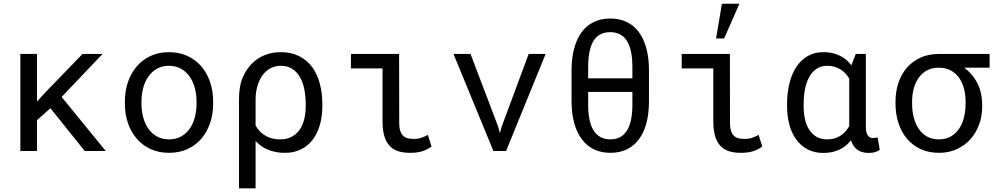

<svg xmlns="http://www.w3.org/2000/svg" viewBox="-20 -822 5441 1045"><path d="M254.4 -232.9 441.4 0H555.7L315.4 -294.4L538.1 -528.3H429.2L234.9 -327.6L181.2 -269V-528.3H90.8V0H181.2V-168Z M659.7 -269V-258.3Q659.7 -201.2 676.3 -152.3Q692.9 -103.5 724.1 -67.4Q754.9 -31.2 799.6 -10.7Q844.2 9.8 900.4 9.8Q956.1 9.8 1000.5 -10.7Q1044.9 -31.2 1076.2 -67.4Q1106.9 -103.5 1123.5 -152.3Q1140.1 -201.2 1140.1 -258.3V-269Q1140.1 -326.2 1123.5 -375.2Q1106.9 -424.3 1076.2 -460.4Q1044.9 -496.6 1000.2 -517.3Q955.6 -538.1 899.4 -538.1Q843.8 -538.1 799.3 -517.3Q754.9 -496.6 724.1 -460.4Q692.9 -424.3 676.3 -375.2Q659.7 -326.2 659.7 -269ZM750 -258.3V-269Q750 -307.6 759.3 -343Q768.6 -378.4 787.6 -405.3Q806.2 -432.1 834 -448Q861.8 -463.9 899.4 -463.9Q937 -463.9 965.1 -448Q993.2 -432.1 1012.2 -405.3Q1030.8 -378.4 1040.3 -343Q1049.8 -307.6 1049.8 -269V-258.3Q1049.8 -219.2 1040.5 -183.8Q1031.2 -148.4 1012.7 -121.6Q993.7 -94.7 965.6 -79.1Q937.5 -63.5 900.4 -63.5Q862.8 -63.5 834.5 -79.1Q806.2 -94.7 787.6 -121.6Q768.6 -148.4 759.3 -183.8Q750 -219.2 750 -258.3Z M1734.4 -244.1V-254.4Q1734.4 -315.9 1720.5 -367.7Q1706.5 -419.4 1678.7 -457.5Q1650.4 -495.1 1607.7 -516.6Q1564.9 -538.1 1507.8 -538.1Q1464.4 -538.1 1426.3 -524.2Q1388.2 -510.3 1356.9 -481.4Q1323.7 -451.2 1302.2 -403.1Q1280.8 -355 1280.8 -282.2V203.1H1371.1V-54.7Q1381.8 -43.5 1393.8 -33.7Q1405.8 -23.9 1418.9 -16.6Q1442.4 -3.9 1470.5 2.9Q1498.5 9.8 1531.2 9.8Q1581.1 9.8 1618.9 -9.3Q1656.7 -28.3 1682.6 -62.5Q1708 -96.2 1721.2 -142.8Q1734.4 -189.5 1734.4 -244.1ZM1644 -254.4V-244.1Q1644 -207.5 1636.2 -174.8Q1628.4 -142.1 1611.8 -117.2Q1594.7 -92.3 1568.1 -77.9Q1541.5 -63.5 1504.4 -63.5Q1479.5 -63.5 1459 -69.1Q1438.5 -74.7 1422.4 -85Q1405.8 -94.7 1393.1 -108.6Q1380.4 -122.6 1371.1 -138.7V-281.7Q1371.1 -325.7 1384.5 -364.7Q1397.9 -403.8 1423.3 -429.2Q1439.9 -445.3 1461.2 -454.6Q1482.4 -463.9 1507.8 -463.9Q1545.4 -463.9 1571.3 -446.8Q1597.2 -429.7 1613.3 -400.9Q1629.4 -372.1 1636.7 -334Q1644 -295.9 1644 -254.4Z M1890.1 -528.3V-449.7H2062V-162.1Q2062 -112.8 2072.3 -79.8Q2082.5 -46.9 2102.1 -26.9Q2121.1 -6.8 2148.7 1.5Q2176.3 9.8 2211.4 9.8Q2229.5 9.8 2247.1 7.8Q2264.6 5.9 2281.7 0Q2293 -3.9 2304.7 -9.8Q2316.4 -15.6 2328.6 -24.4L2308.6 -87.9Q2294.4 -79.6 2275.4 -72.8Q2256.3 -65.9 2234.4 -65.9Q2218.3 -65.9 2203.6 -68.4Q2189 -70.8 2177.7 -80.1Q2166 -88.9 2159.4 -107.2Q2152.8 -125.5 2152.8 -157.2L2152.3 -528.3Z M2665.5 0H2734.4L2949.7 -528.3H2857.4L2709.5 -129.9L2700.7 -97.2L2692.4 -129.9L2541 -528.3H2448.2Z M3302.2 9.8Q3352.5 9.8 3391.6 -9Q3430.7 -27.8 3457.5 -64Q3484.4 -99.6 3498.3 -152.1Q3512.2 -204.6 3512.2 -272V-438.5Q3512.2 -505.9 3498 -558.3Q3483.9 -610.8 3457 -647.5Q3430.2 -683.6 3390.9 -702.4Q3351.6 -721.2 3301.3 -721.2Q3251.5 -721.2 3212.2 -702.4Q3172.9 -683.6 3146 -647.5Q3119.1 -610.8 3105 -558.3Q3090.8 -505.9 3090.8 -438.5V-272Q3090.8 -204.6 3105.2 -152.1Q3119.6 -99.6 3147 -64Q3173.8 -27.8 3213.1 -9Q3252.4 9.8 3302.2 9.8ZM3302.2 -63.5Q3271 -63.5 3248 -76.2Q3225.1 -88.9 3210 -113.3Q3195.3 -137.2 3188.2 -172.6Q3181.2 -208 3181.2 -252.9V-321.8H3421.9V-252.9Q3421.9 -205.6 3414.3 -169.2Q3406.7 -132.8 3390.6 -108.9Q3376 -86.4 3354 -75Q3332 -63.5 3302.2 -63.5ZM3181.2 -395.5V-458.5Q3181.2 -508.3 3189.7 -545.9Q3198.2 -583.5 3215.8 -607.4Q3230.5 -627 3252 -637Q3273.4 -647 3301.3 -647Q3329.1 -647 3350.3 -637Q3371.6 -627 3386.2 -607.9Q3404.3 -584.5 3413.1 -546.6Q3421.9 -508.8 3421.9 -458.5V-395.5Z M3690.4 -528.3V-449.7H3862.3V-162.1Q3862.3 -112.8 3872.6 -79.8Q3882.8 -46.9 3902.3 -26.9Q3921.4 -6.8 3949 1.5Q3976.6 9.8 4011.7 9.8Q4029.8 9.8 4047.4 7.8Q4064.9 5.9 4082 0Q4093.3 -3.9 4105 -9.8Q4116.7 -15.6 4128.9 -24.4L4108.9 -87.9Q4094.7 -79.6 4075.7 -72.8Q4056.6 -65.9 4034.7 -65.9Q4018.6 -65.9 4003.9 -68.4Q3989.3 -70.8 3978 -80.1Q3966.3 -88.9 3959.7 -107.2Q3953.1 -125.5 3953.1 -157.2L3952.6 -528.3ZM3909.2 -801.8 3877.4 -612.8H3921.4L4004.4 -801.8Z M4692.4 -528.3H4637.7L4615.2 -470.2L4613.8 -466.3Q4604 -479.5 4592.3 -490.5Q4580.6 -501.5 4567.4 -509.8Q4545.4 -523.4 4519 -530.8Q4492.7 -538.1 4460.9 -538.1Q4412.6 -538.1 4375.7 -516.6Q4338.9 -495.1 4314 -457.5Q4289.1 -419.4 4276.4 -367.4Q4263.7 -315.4 4263.7 -254.4V-244.1Q4263.7 -189.5 4276.4 -142.8Q4289.1 -96.2 4314 -62.5Q4338.9 -28.3 4375.5 -9Q4412.1 10.3 4460 10.3Q4491.2 10.3 4517.6 3.4Q4543.9 -3.4 4565.4 -16.6Q4578.6 -24.9 4590.3 -35.4Q4602.1 -45.9 4611.8 -58.6Q4616.2 -44.9 4622.3 -34.2Q4628.4 -23.4 4636.2 -15.6Q4649.4 -2.4 4667.5 3.9Q4685.5 10.3 4708.5 10.3Q4724.1 10.3 4738.5 7.1Q4752.9 3.9 4768.1 -6.3L4756.8 -73.7Q4752 -72.8 4745.4 -71.8Q4738.8 -70.8 4731.4 -70.8Q4722.7 -70.8 4715.6 -74Q4708.5 -77.1 4703.6 -84.5Q4698.2 -91.8 4695.3 -104.2Q4692.4 -116.7 4692.4 -135.3ZM4354 -244.1V-254.4Q4354 -295.9 4360.8 -333.7Q4367.7 -371.6 4383.3 -400.9Q4398.4 -429.7 4423.1 -446.8Q4447.8 -463.9 4482.9 -463.9Q4503.9 -463.9 4521.7 -458.7Q4539.6 -453.6 4554.7 -444.3Q4569.3 -435.1 4581.1 -422.4Q4592.8 -409.7 4602.1 -394.5V-160.2Q4602.1 -150.9 4602.1 -146.2Q4602.1 -141.6 4602.1 -135.3Q4595.2 -123.5 4587.2 -113.3Q4579.1 -103 4569.3 -94.7Q4552.7 -80.1 4531 -71.8Q4509.3 -63.5 4481.9 -63.5Q4447.3 -63.5 4422.9 -78.1Q4398.4 -92.8 4383.3 -117.7Q4367.7 -142.1 4360.8 -174.8Q4354 -207.5 4354 -244.1Z M5366.2 -453.6V-528.3H5089.4Q5033.7 -528.3 4990 -508.3Q4946.3 -488.3 4916 -453.6Q4885.7 -418.9 4869.9 -371.3Q4854 -323.7 4854 -269V-258.3Q4854 -201.2 4869.9 -152.3Q4885.7 -103.5 4916 -67.4Q4946.3 -31.2 4990.2 -10.7Q5034.2 9.8 5090.3 9.8Q5146 9.8 5189.9 -11.2Q5233.9 -32.2 5264.2 -66.9Q5293.9 -101.6 5309.8 -146.5Q5325.7 -191.4 5325.7 -239.7V-251Q5325.7 -288.6 5317.1 -322Q5308.6 -355.5 5292 -383.3Q5279.8 -403.8 5263.7 -421.4Q5247.6 -439 5228 -453.6ZM4944.3 -258.3V-269Q4944.3 -306.2 4953.1 -339.6Q4961.9 -373 4980 -398.4Q4997.6 -423.8 5024.9 -438.7Q5052.2 -453.6 5089.4 -453.6Q5127 -453.6 5154.5 -438.7Q5182.1 -423.8 5200.2 -398.4Q5217.8 -373 5226.6 -339.6Q5235.4 -306.2 5235.4 -269V-258.3Q5235.4 -219.2 5226.8 -183.8Q5218.3 -148.4 5200.2 -121.6Q5182.1 -94.7 5154.8 -79.1Q5127.4 -63.5 5090.3 -63.5Q5052.7 -63.5 5025.1 -79.1Q4997.6 -94.7 4980 -121.6Q4961.9 -148.4 4953.1 -183.8Q4944.3 -219.2 4944.3 -258.3Z"/></svg>

Font: RobotoMono Nerd Font
Style: Regular
Weight: 400
Monospace: yes
Designer: Google
Version: Version 3.000;Nerd Fonts 3.2.1